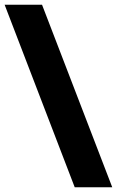

<svg xmlns="http://www.w3.org/2000/svg" viewBox="-25 -731 495 812"><path d="M291 61 -5.4 -710.9H152.8L449.7 61Z"/></svg>

Font: Vazirmatn RD FD ExtraBold
Style: Regular
Weight: 800
Designer: Saber Rastikerdar
Foundry: Saber Rastikerdar
Version: Version 33.003